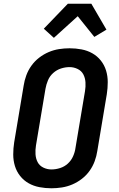

<svg xmlns="http://www.w3.org/2000/svg" viewBox="-20 -1002 640 1030"><path d="M256 8Q223 8 191.5 2Q160 -4 133.5 -19Q107 -34 88 -58Q69 -82 60 -111.5Q51 -141 51 -173.5Q51 -206 56 -238L107 -543Q111 -570 121 -597.5Q131 -625 148.5 -649.5Q166 -674 190 -692.5Q214 -711 241 -722.5Q268 -734 296.5 -738.5Q325 -743 353 -743Q386 -743 417.5 -737Q449 -731 475.5 -716Q502 -701 521 -677Q540 -653 549 -623.5Q558 -594 558 -561.5Q558 -529 553 -497L502 -192Q498 -165 488 -137.5Q478 -110 460.5 -85.5Q443 -61 419 -42.5Q395 -24 368 -12.5Q341 -1 312.5 3.5Q284 8 256 8ZM256 -93Q279 -93 302.5 -100.5Q326 -108 344 -124.5Q362 -141 372 -163.5Q382 -186 385 -209L436 -513Q440 -537 438.5 -560.5Q437 -584 427 -603Q417 -622 396.5 -632Q376 -642 353 -642Q330 -642 307 -634.5Q284 -627 265.5 -610.5Q247 -594 237.5 -571.5Q228 -549 224 -526L173 -222Q169 -198 170.5 -174.5Q172 -151 182 -132Q192 -113 212.5 -103Q233 -93 256 -93ZM269 -799 215 -848 344 -982H470L551 -843L486 -804L397 -915Z"/></svg>

Font: Iosevka Extended Oblique
Style: Bold
Weight: 700
Width: 7
Italic angle: -9°
Monospace: yes
Designer: Belleve Invis
Foundry: Belleve Invis
Version: Version 32.5.0; ttfautohint (v1.8.4)